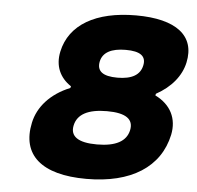

<svg xmlns="http://www.w3.org/2000/svg" viewBox="-50 -730 809 790"><g transform="rotate(5 354.0 -335.0)"><path d="M396 -276C474 -276 507 -252 497 -206C487 -160 444 -136 366 -136C288 -136 254 -160 264 -206C274 -252 317 -276 396 -276ZM92 -202C63 -67 149 9 335 9C520 9 638 -67 667 -202C681 -270 653 -326 588 -358L590 -365C652 -399 692 -448 704 -504C728 -616 647 -679 481 -679C314 -679 207 -616 183 -504C170 -444 192 -396 239 -365L237 -358C156 -325 106 -268 92 -202ZM348 -477C356 -515 391 -534 451 -534C511 -534 536 -515 528 -477C520 -437 486 -417 426 -417C365 -417 340 -437 348 -477Z"/></g></svg>

Font: LT Wave Text Black Italic
Style: Regular
Weight: 900
Designer: Daniel Lyons
Version: Version 2.5 (Glyphs App)